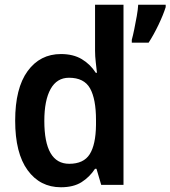

<svg xmlns="http://www.w3.org/2000/svg" viewBox="-20 -873 719 810"><path d="M237 -83Q149 -83 96.5 -155Q44 -227 44 -364Q44 -501 96.5 -573Q149 -645 237 -645Q289 -645 325 -623.5Q361 -602 384 -566H389Q387 -585 384 -610.5Q381 -636 381 -659V-853H501V-93H407L387 -161H381Q358 -126 324 -104.5Q290 -83 237 -83ZM272 -182Q333 -182 358.5 -222.5Q384 -263 385 -346V-367Q385 -455 360 -500Q335 -545 271 -545Q220 -545 193.5 -497.5Q167 -450 167 -363Q167 -182 272 -182ZM679 -843Q669 -811 649 -769Q629 -727 607 -693H536V-705Q541 -723 546.5 -750Q552 -777 557 -805Q562 -833 563 -853H679Z"/></svg>

Font: Noto Sans Telugu UI SemiCondensed SemiBold
Style: Regular
Weight: 600
Width: 4
Designer: Jelle Bosma - Monotype Design Team
Foundry: Monotype Imaging Inc.
Version: Version 2.005; ttfautohint (v1.8.4.7-5d5b)